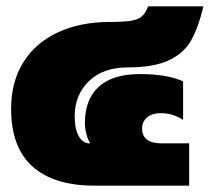

<svg xmlns="http://www.w3.org/2000/svg" viewBox="-20 -584 660 604"><path d="M15 -242Q15 -326 53 -387.5Q91 -449 161.5 -482Q232 -515 327 -515Q369 -515 391 -518.5Q413 -522 425.5 -532Q438 -542 446 -564H620Q604 -497 581 -456.5Q558 -416 510.5 -394Q463 -372 382 -372Q304 -372 259.5 -328.5Q215 -285 215 -219Q215 -177 228 -155Q241 -133 262 -133H264Q257 -143 252 -161.5Q247 -180 247 -196Q247 -271 290.5 -311Q334 -351 421 -351Q506 -351 556 -328V-207Q523 -228 486 -228Q458 -228 442.5 -214.5Q427 -201 427 -180Q427 -133 489 -133H575V0H277Q150 0 82.5 -60Q15 -120 15 -242Z"/></svg>

Font: Prompt Black
Style: Regular
Weight: 900
Designer: Katatrad Team
Foundry: CadsonDemak
Version: Version 1.000